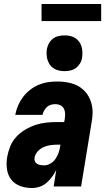

<svg xmlns="http://www.w3.org/2000/svg" viewBox="-20 -938 540 966"><path d="M141 8Q110 8 82 -2Q54 -12 36.5 -34.5Q19 -57 15 -87.5Q11 -118 16 -148Q21 -175 31.5 -201.5Q42 -228 62 -249.5Q82 -271 107.5 -286Q133 -301 159 -309.5Q185 -318 212.5 -321Q240 -324 266 -324H303L306 -341Q308 -355 307.5 -368Q307 -381 301 -392Q295 -403 283.5 -408.5Q272 -414 259 -414Q248 -414 236.5 -411Q225 -408 216.5 -400Q208 -392 202 -381.5Q196 -371 194 -360H57V-361Q61 -384 71 -407Q81 -430 96 -450Q111 -470 131.5 -486Q152 -502 175 -511.5Q198 -521 221.5 -524.5Q245 -528 268 -528Q304 -528 337 -519.5Q370 -511 395 -490Q420 -469 433 -438Q446 -407 446 -372Q446 -360 444.5 -347.5Q443 -335 441 -323L388 0H250L263 -83Q254 -65 242 -48.5Q230 -32 214.5 -18.5Q199 -5 179.5 1.5Q160 8 141 8ZM202 -106Q219 -106 234.5 -115.5Q250 -125 260 -140Q270 -155 275.5 -171.5Q281 -188 283 -204L284 -210H266Q249 -210 232 -207.5Q215 -205 198.5 -197.5Q182 -190 169.5 -176Q157 -162 154 -145Q152 -135 155.5 -126.5Q159 -118 167 -113.5Q175 -109 184 -107.5Q193 -106 202 -106ZM305 -580Q291 -580 277 -583Q263 -586 251 -593.5Q239 -601 231.5 -611.5Q224 -622 219.5 -635.5Q215 -649 214.5 -663Q214 -677 216 -692Q219 -707 226.5 -720.5Q234 -734 246.5 -743.5Q259 -753 274.5 -756.5Q290 -760 305 -760Q319 -760 333 -757Q347 -754 358.5 -746.5Q370 -739 378 -728.5Q386 -718 390 -704.5Q394 -691 394.5 -677Q395 -663 393 -648Q391 -633 383 -619.5Q375 -606 362.5 -596.5Q350 -587 335 -583.5Q320 -580 305 -580ZM189 -832V-918H489V-832Z"/></svg>

Font: Iosevka Term Curly Hv Obl
Style: Regular
Weight: 900
Italic angle: -9°
Designer: Belleve Invis
Foundry: Belleve Invis
Version: Version 32.3.0